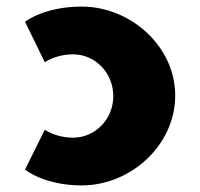

<svg xmlns="http://www.w3.org/2000/svg" viewBox="-20 -548 608 583"><path d="M202 -130C149 -130 116 -154 116 -154L56 -33C56 -33 114 15 228 15C377 15 512 -107 512 -258C512 -408 376 -528 228 -528C114 -528 56 -482 56 -482L116 -359C116 -359 149 -383 202 -383C269 -383 324 -327 324 -256C324 -186 269 -130 202 -130Z"/></svg>

Font: Sztylet
Style: Bd
Weight: 700
Foundry: Cannot Into Space Fonts, PlusOne Fonts
Version: Version 0.12